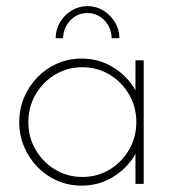

<svg xmlns="http://www.w3.org/2000/svg" viewBox="-20 -589 554 615"><path d="M241.7 5.6Q200 5.6 163.9 -10.1Q127.8 -25.7 100.3 -53.8Q72.9 -81.9 57.3 -118.8Q41.7 -155.6 41.7 -197.9Q41.7 -240.3 57.3 -277.1Q72.9 -313.9 100.3 -342Q127.8 -370.1 163.9 -385.8Q200 -401.4 241.7 -401.4Q297.2 -401.4 342.7 -373.3Q388.2 -345.1 413.9 -300V-395.8H440.3V0H413.9V-95.8Q388.2 -50.7 342.7 -22.6Q297.2 5.6 241.7 5.6ZM243.8 -22.2Q291.7 -22.2 330.9 -45.8Q370.1 -69.4 393.4 -109.4Q416.7 -149.3 416.7 -197.9Q416.7 -246.5 393.4 -286.5Q370.1 -326.4 330.9 -350Q291.7 -373.6 243.8 -373.6Q195.8 -373.6 156.6 -350Q117.4 -326.4 94.1 -286.5Q70.8 -246.5 70.8 -197.9Q70.8 -149.3 94.1 -109.4Q117.4 -69.4 156.6 -45.8Q195.8 -22.2 243.8 -22.2ZM158.3 -466.7Q158.3 -494.4 172.2 -517.7Q186.1 -541 209.4 -555.2Q232.6 -569.4 260.4 -569.4Q288.2 -569.4 311.1 -555.2Q334 -541 348.3 -517.7Q362.5 -494.4 362.5 -466.7H337.5Q336.8 -500.7 314.2 -524Q291.7 -547.2 259.7 -547.2Q227.8 -547.2 205.6 -524Q183.3 -500.7 181.9 -466.7Z"/></svg>

Font: Afacad Flux Thin
Style: Regular
Weight: 250
Designer: Kristian Moeller
Foundry: Dicotype
Version: Version 1.100